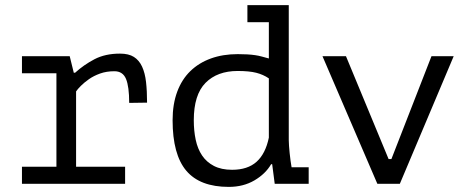

<svg xmlns="http://www.w3.org/2000/svg" viewBox="-20 -720 1840 752"><path d="M66 0V-67H201V-433H66V-500H253L269 -435H274Q308 -466 350 -488Q392 -510 450 -510Q484 -510 504.5 -497Q525 -484 536.5 -459Q548 -434 552 -398.5Q556 -363 556 -318L486 -317Q486 -381 473.5 -411Q461 -441 428 -441Q397 -441 372 -432Q347 -423 328.5 -410Q310 -397 297 -384Q284 -371 278 -362V-67H470V0Z M949 -700H1111V-171Q1111 -162 1112 -148.5Q1113 -135 1114.5 -120Q1116 -105 1118 -90.5Q1120 -76 1122 -65H1189V0H1056L1046 -77H1042Q1020 -39 976.5 -13.5Q933 12 876 12Q763 12 709.5 -51.5Q656 -115 656 -249Q656 -312 674 -360.5Q692 -409 725.5 -441.5Q759 -474 806 -491Q853 -508 911 -508Q932 -508 948.5 -507Q965 -506 979 -504Q993 -502 1005.5 -498.5Q1018 -495 1033 -491V-633H949ZM889 -55Q950 -55 985 -86.5Q1020 -118 1033 -181V-413Q1011 -428 983.5 -435Q956 -442 911 -442Q831 -442 785 -395.5Q739 -349 739 -249Q739 -208 746.5 -172.5Q754 -137 771.5 -111Q789 -85 818 -70Q847 -55 889 -55Z M1502 -97H1513L1670 -500H1757L1546 0H1458L1243 -500H1335Z"/></svg>

Font: PT Mono
Style: Regular
Weight: 400
Monospace: yes
Designer: A.Korolkova, I.Chaeva
Foundry: ParaType Ltd
Version: Version 1.001W OFL